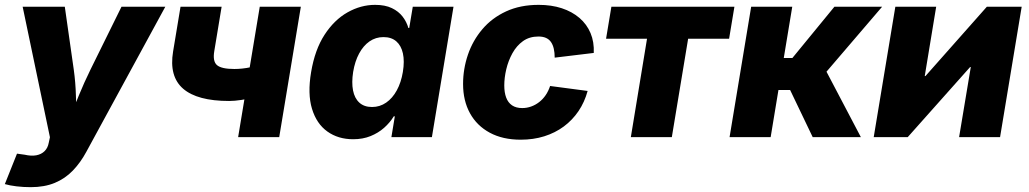

<svg xmlns="http://www.w3.org/2000/svg" viewBox="-40 -567 4255 794"><path d="M-20 194.3 30.3 68.4 62 72.8Q89.4 79.1 110.1 75.2Q130.9 71.3 144.3 58.1Q157.7 44.9 161.6 23.4L166.5 0.5L53.7 -539.1H228L265.1 -278.8Q272.5 -225.6 273.9 -171.6Q275.4 -117.7 278.8 -57.6H240.7Q263.7 -117.7 285.9 -171.9Q308.1 -226.1 334 -278.8L462.4 -539.1H643.6L316.9 61Q293 105.5 261.2 138.4Q229.5 171.4 186.8 189.2Q144 207 86.9 207Q56.6 207 28.3 203.6Q0 200.2 -20 194.3Z M907.7 -149.4Q775.9 -149.4 717.3 -200.2Q658.7 -251 675.8 -354L706.5 -539.1H876.5L846.2 -356Q838.9 -313.5 857.4 -297.6Q876 -281.7 929.2 -281.7Q961.9 -281.7 997.1 -289.1Q1032.2 -296.4 1075.7 -310.1L1054.2 -177.7Q1039.6 -171.4 1013.4 -164.8Q987.3 -158.2 958.7 -153.8Q930.2 -149.4 907.7 -149.4ZM944.8 0 1034.2 -539.1H1204.1L1114.7 0Z M1420.4 8.8Q1358.4 8.8 1313.7 -23.2Q1269 -55.2 1250.2 -117.2Q1231.4 -179.2 1246.6 -269Q1262.2 -361.8 1302.2 -423.3Q1342.3 -484.9 1397.2 -515.9Q1452.1 -546.9 1511.2 -546.9Q1552.7 -546.9 1580.6 -533.4Q1608.4 -520 1625 -498.3Q1641.6 -476.6 1648.9 -451.2H1652.3L1667 -539.1H1835.4L1746.1 0H1578.6L1592.8 -85.9H1588.4Q1572.8 -60.1 1548.6 -38.6Q1524.4 -17.1 1492.4 -4.2Q1460.4 8.8 1420.4 8.8ZM1498.5 -124.5Q1530.8 -124.5 1556.9 -142.6Q1583 -160.6 1600.8 -193.1Q1618.7 -225.6 1626 -269.5Q1633.3 -314 1626.2 -346.2Q1619.1 -378.4 1598.9 -396Q1578.6 -413.6 1545.9 -413.6Q1513.7 -413.6 1488 -395.8Q1462.4 -377.9 1445.1 -345.7Q1427.7 -313.5 1420.4 -269.5Q1413.6 -225.6 1419.9 -193.1Q1426.3 -160.6 1446 -142.6Q1465.8 -124.5 1498.5 -124.5Z M2113.3 10.7Q2039.1 10.7 1985.6 -18.1Q1932.1 -46.9 1903.6 -98.6Q1875 -150.4 1875 -219.7Q1875 -281.7 1895 -340.6Q1915 -399.4 1954.6 -446Q1994.1 -492.7 2052.7 -519.8Q2111.3 -546.9 2187.5 -546.9Q2240.2 -546.9 2283 -533Q2325.7 -519 2356.2 -492.9Q2386.7 -466.8 2402.1 -430.2Q2417.5 -393.6 2415.5 -348.1L2253.9 -328.6Q2253.9 -349.1 2250.2 -365.2Q2246.6 -381.3 2238.8 -392.8Q2231 -404.3 2218 -410.2Q2205.1 -416 2186.5 -416Q2149.4 -416 2122.8 -397Q2096.2 -377.9 2079.1 -346.9Q2062 -315.9 2053.7 -280.8Q2045.4 -245.6 2045.4 -213.4Q2045.4 -184.6 2053.2 -163.6Q2061 -142.6 2077.6 -131.3Q2094.2 -120.1 2119.6 -120.1Q2138.7 -120.1 2156.5 -126.5Q2174.3 -132.8 2189.7 -144.8Q2205.1 -156.7 2216.6 -173.6Q2228 -190.4 2234.9 -211.4L2390.1 -190.9Q2377.4 -144.5 2352.3 -107.4Q2327.1 -70.3 2291.5 -43.9Q2255.9 -17.6 2210.9 -3.4Q2166 10.7 2113.3 10.7Z M2568.8 0 2635.7 -406.7H2466.3L2488.3 -539.1H2997.1L2975.1 -406.7H2805.7L2738.3 0Z M2977.1 0 3066.4 -539.1H3236.3L3201.2 -327.1H3236.8L3410.6 -539.1H3607.9L3377.9 -270.5L3520 0H3320.8L3227.5 -194.8H3179.2L3147 0Z M4095.7 0H3926.3L3974.6 -289.6H3971.7L3713.9 0H3573.2L3662.6 -539.1H3831.5L3784.2 -252.4H3787.1L4041 -539.1H4185.1Z"/></svg>

Font: Inter 18pt ExtraBold
Style: Italic
Weight: 800
Italic angle: -9.3988°
Designer: Rasmus Andersson
Foundry: rsms
Version: Version 4.001;git-66647c0bb